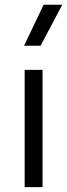

<svg xmlns="http://www.w3.org/2000/svg" viewBox="-20 -774 278 794"><path d="M82 0V-485H156V0ZM79.5 -585 160.5 -754.5H237.5L148 -585Z"/></svg>

Font: Geologica Thin Roman ExtraLight
Style: Regular
Weight: 250
Version: Version 1.010;gftools[0.9.28]